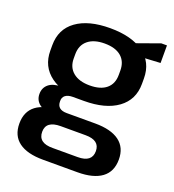

<svg xmlns="http://www.w3.org/2000/svg" viewBox="-136 -671 875 965"><g transform="rotate(20 301.0 -188.5)"><path d="M295 -160Q180 -160 115 -207.5Q50 -255 50 -340V-369Q50 -455 115 -502Q180 -549 295 -549Q410 -549 475 -502Q540 -455 540 -369V-340Q540 -255 475 -207.5Q410 -160 295 -160ZM203 188Q118 188 73.5 155Q29 122 29 57Q29 -7 72.5 -40Q116 -73 203 -73H387Q472 -73 516.5 -40Q561 -7 561 57Q561 122 516.5 155Q472 188 387 188ZM362 116Q438 116 438 57Q438 -1 362 -1H229Q151 -1 151 57Q151 117 229 116ZM165 -45Q122 -45 97.5 -64.5Q73 -84 73 -117Q73 -150 96.5 -169.5Q120 -189 165 -189H295V-160H236Q210 -160 196 -149Q182 -138 183 -117Q183 -95 196 -84Q209 -73 235 -73H295V-45ZM295 -243Q353 -243 384 -269Q415 -295 415 -343V-366Q415 -414 384 -440.5Q353 -467 295 -467Q238 -467 206 -440.5Q174 -414 174 -366V-343Q174 -296 206 -269.5Q238 -243 295 -243ZM411 -511 562 -565H592V-471L411 -461Z"/></g></svg>

Font: Pathway Extreme 12pt SemiBold
Style: Regular
Weight: 600
Version: Version 1.001;gftools[0.9.26]